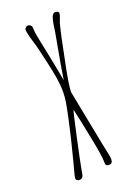

<svg xmlns="http://www.w3.org/2000/svg" viewBox="-146 -817 625 883"><g transform="rotate(-20 166.0 -376.0)"><path d="M83 5.9Q85.4 5.9 90.3 4.9Q91.3 4.4 94.7 3.4Q98.1 2.4 100.1 -1Q103.5 -6.8 104.5 -10.7Q106 -15.6 106.9 -23.4Q107.9 -29.8 107.9 -29.8Q114.7 -68.4 139.9 -184.3Q165 -300.3 168.9 -307.1Q177.2 -274.9 204.6 -136.2L209.5 -109.9L214.4 -81.1Q219.7 -48.8 219.7 -25.9Q219.7 -20 222.7 -17.1Q225.6 -14.2 228.3 -13.7Q231 -13.2 237.8 -13.2Q253.9 -13.2 253.9 -34.2Q253.9 -43 252 -53.2L249.5 -65.4L238.8 -116.2L186 -386.2Q186 -397.5 187.5 -409.7Q189.5 -430.7 195.8 -464.4Q197.8 -477.5 200.9 -493.2Q204.1 -508.8 206.1 -518.1Q233.9 -661.1 247.1 -707Q248.5 -711.9 253.9 -724.1Q259.8 -738.8 259.8 -747.1Q259.8 -757.8 241.7 -757.8Q235.4 -757.8 230.2 -751.2Q225.1 -744.6 222.2 -732.9Q216.8 -713.9 213.9 -689Q212.4 -674.8 211.9 -673.8Q178.2 -490.2 172.9 -450.2Q166.5 -488.8 147.9 -580.6Q129.9 -666.5 124 -700.2Q124 -699.7 123 -713.4Q122.6 -717.3 122.6 -720.9Q122.6 -724.6 122.1 -728Q121.1 -733.9 116.2 -738.5Q111.3 -743.2 103 -743.2Q94.7 -743.2 86.9 -730Q87.9 -710 98.6 -674.8Q109.9 -638.2 111.8 -628.9Q116.2 -607.9 127.9 -559.6Q140.6 -505.4 146.2 -469.7Q151.9 -434.1 151.9 -400.9Q151.9 -394 150.9 -377.4Q148.9 -355.5 143.1 -326.2L132.8 -275.9Q115.7 -194.8 86.4 -83Q67.9 -17.1 67.9 -5.9Q67.9 -2 73.2 2Q78.6 5.9 83 5.9Z"/></g></svg>

Font: Amatica SC
Style: Regular
Weight: 400
Designer: Vernon Adams, Ben Nathan
Foundry: newtypography
Version: Version 2.001